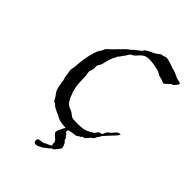

<svg xmlns="http://www.w3.org/2000/svg" viewBox="-222 -665 940 940"><g transform="rotate(45 248.0 -195.0)"><path d="M311 102C311 96 307 85 302 76C301 73 296 71 293 67C291 63 290 55 288 52C287 51 283 51 282 50C280 47 281 43 279 41C274 35 268 38 268 29C268 26 269 22 271 19C274 19 278 18 281 17C293 13 311 14 321 10C324 8 327 2 330 2C332 2 333 2 334 2C337 2 337 -3 339 -5C347 -9 354 -9 357 -12C364 -19 365 -23 372 -30C376 -35 384 -38 387 -42C391 -46 392 -54 394 -56C400 -62 405 -74 408 -78L441 -114C451 -125 462 -134 467 -147H463C445 -147 438 -130 430 -122C425 -116 417 -113 412 -107C407 -101 406 -90 401 -85C398 -82 390 -83 387 -81C377 -76 374 -64 368 -60C365 -57 358 -55 354 -52C330 -38 317 -35 278 -35C263 -35 248 -36 241 -38C237 -39 227 -49 215 -56C204 -62 192 -65 186 -70C175 -79 167 -98 164 -103C159 -114 159 -124 153 -129C153 -129 153 -130 153 -130C153 -132 153 -134 153 -135V-136C143 -161 144 -197 143 -228C142 -237 139 -248 139 -255C139 -264 146 -271 146 -282C146 -289 146 -295 146 -299C146 -310 155 -317 157 -322C161 -333 164 -349 164 -351C176 -390 177 -387 182 -395C185 -398 184 -403 186 -406C188 -409 191 -410 193 -413C200 -425 204 -429 211 -438C215 -444 219 -453 223 -457C226 -460 234 -462 241 -468C252 -478 260 -490 270 -497C281 -505 294 -507 307 -507C332 -507 360 -500 372 -497C385 -493 393 -486 394 -486C401 -482 409 -482 419 -479C428 -476 432 -472 436 -472C445 -472 456 -488 467 -497C469 -499 475 -499 478 -501C484 -506 496 -521 496 -526C494 -533 473 -534 467 -537C420 -560 428 -551 416 -556C405 -560 377 -572 358 -572C351 -572 345 -566 341 -566C340 -566 337 -566 336 -566C329 -567 314 -552 307 -548C291 -539 270 -532 259 -522C254 -519 254 -512 248 -508C234 -497 221 -489 208 -475C203 -470 198 -468 193 -464C174 -446 159 -430 143 -413C134 -404 122 -395 117 -388C115 -385 113 -375 109 -370C106 -364 100 -359 99 -354C95 -347 96 -340 91 -337C91 -336 91 -336 91 -335C91 -333 91 -331 91 -330V-329C79 -298 76 -255 73 -220C72 -213 69 -204 69 -198C70 -185 76 -156 77 -147C77 -144 80 -141 80 -140C85 -108 88 -79 102 -63C110 -55 116 -40 121 -34C125 -28 130 -29 135 -26C136 -26 137 -21 139 -20C156 -7 182 1 197 10C210 17 232 20 253 20C242 39 232 64 232 67C232 84 265 94 265 112C265 114 264 117 264 120C265 122 268 128 268 128C266 133 232 146 232 146V148C232 149 232 149 231 149H227C212 154 193 149 193 164C193 183 205 182 207 182C220 182 240 168 244 167C252 158 259 156 264 151C268 149 271 144 276 140C278 138 283 139 285 137C293 130 311 108 311 102Z"/></g></svg>

Font: Jim Nightshade
Style: Regular
Weight: 400
Designer: Astigmatic (AOETI)
Foundry: Astigmatic (AOETI)
Version: Version 1.000